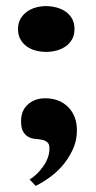

<svg xmlns="http://www.w3.org/2000/svg" viewBox="-20 -449 316 629"><path d="M77 139Q102 124 122 95.5Q142 67 142 37Q142 23 135 17Q128 11 118 9Q108 7 95.5 6Q83 5 73 -0.5Q63 -6 56 -17.5Q49 -29 49 -52Q49 -87 71.5 -107Q94 -127 128 -127Q175 -127 203.5 -98Q232 -69 232 -22Q232 9 220.5 36Q209 63 190.5 86.5Q172 110 147.5 128.5Q123 147 97 160ZM39 -354Q39 -373 47 -387Q55 -401 68 -410.5Q81 -420 97.5 -424.5Q114 -429 131 -429Q148 -429 165 -424.5Q182 -420 195 -411Q208 -402 216 -388Q224 -374 224 -354Q224 -334 216 -320Q208 -306 195 -297Q182 -288 165.5 -283.5Q149 -279 131 -279Q113 -279 96.5 -283.5Q80 -288 67.5 -297Q55 -306 47 -320Q39 -334 39 -354Z"/></svg>

Font: Gamine
Style: Bold
Weight: 700
Designer: Tapiwanashe Sebastian Garikayi
Version: Version 1.000